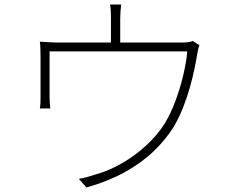

<svg xmlns="http://www.w3.org/2000/svg" viewBox="-20 -808 1040 848"><path d="M515 -788Q513 -772 512 -755Q511 -738 511 -727Q511 -716 511 -693Q511 -670 511 -644.5Q511 -619 511 -602H470Q470 -620 470 -645.5Q470 -671 470 -693.5Q470 -716 470 -727Q470 -738 469.5 -755Q469 -772 466 -788ZM861 -608Q858 -602 855 -589.5Q852 -577 850 -563Q846 -538 838 -500Q830 -462 817.5 -418Q805 -374 787.5 -330.5Q770 -287 748 -249Q712 -191 657.5 -139Q603 -87 529 -46.5Q455 -6 362 20L328 -18Q346 -21 364.5 -26Q383 -31 401 -37Q459 -53 517 -86Q575 -119 625 -165Q675 -211 708 -263Q736 -310 757 -368Q778 -426 791 -483Q804 -540 807 -581H199Q199 -564 199 -534.5Q199 -505 199 -473Q199 -441 199 -414.5Q199 -388 199 -377Q199 -366 200 -352Q201 -338 202 -329H156Q158 -338 158.5 -352.5Q159 -367 159 -377Q159 -389 159 -413Q159 -437 159 -465Q159 -493 159 -517.5Q159 -542 159 -554Q159 -570 158.5 -589.5Q158 -609 156 -624Q175 -623 196.5 -621.5Q218 -620 243 -620H775Q801 -620 813 -622Q825 -624 832 -627Z"/></svg>

Font: Noto Sans SC ExtraLight
Style: Regular
Weight: 250
Designer: Ryoko NISHIZUKA 西塚涼子 (kana, bopomofo & ideographs); Paul D. Hunt (Latin, Greek & Cyrillic); Sandoll Communications 산돌커뮤니
Foundry: Adobe
Version: Version 2.004-H2;hotconv 1.0.118;makeotfexe 2.5.65603